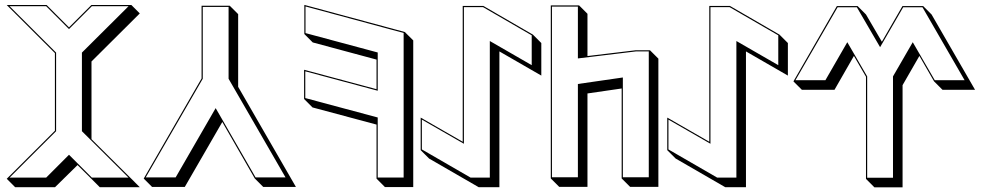

<svg xmlns="http://www.w3.org/2000/svg" viewBox="-20 -739 4050 792"><path d="M7.8 -718.3H172.4L264.6 -626L356.9 -718.3H522L556.6 -683.6L357.4 -485.4V-165L522 -1.5L556.6 33.2H391.6L356.9 -1.5L299.8 -58.1L207 33.2H42.5L7.8 -1.5L206.5 -199.7V-520ZM19.5 -713.4 211.4 -522V-197.8L19.5 -6.3H170.4L264.6 -100.6L358.9 -6.3H510.3L317.9 -197.8V-522L510.3 -713.4H358.9L264.6 -619.1L170.4 -713.4Z M1200.7 32.2H1065.9L1031.2 -2.4L897 -235.8L742.2 32.2H607.4L572.8 -2.4L811.5 -415.5V-715.3H927.7L962.4 -680.7V-380.9ZM1157.7 -7.3 922.9 -414.1V-710.4H816.4V-414.1L581.1 -7.3H704.6L869.6 -293L1034.2 -7.3Z M1235.4 -718.8 1649.9 -606.9 1684.6 -572.3V32.7H1567.9L1533.2 -2V-225.1L1269 -295.9L1234.4 -330.6V-451.2L1533.2 -371.1V-493.2L1270 -564L1235.4 -598.6ZM1240.2 -712.4V-602.5L1538.1 -522.5V-364.7L1239.3 -444.8V-334.5L1538.1 -254.4V-6.8H1645V-603Z M1954.6 33.2 1750 -85 1715.3 -119.6V-253.9L1888.7 -154.3V-714.4H1974.1L2178.2 -596.2L2212.9 -561.5V-427.2L2040 -526.9V33.2ZM1921.4 -6.3H2000.5V-569.8L2173.3 -470.2V-593.3L1972.7 -709.5H1893.6V-146L1720.2 -245.6V-122.6Z M2252 -716.8H2368.7L2403.3 -682.1V-507.8L2602.5 -531.7H2661.1L2695.8 -497.1V31.7H2579.1L2544.4 -2.9V-374L2403.3 -353.5V31.7H2286.6L2252 -2.9ZM2256.8 -711.9V-7.8H2363.8V-392.6L2549.3 -419.4V-7.8H2656.2V-526.9H2603L2363.8 -498V-711.9Z M2971.7 33.2 2767.1 -85 2732.4 -119.6V-253.9L2905.8 -154.3V-714.4H2991.2L3195.3 -596.2L3230 -561.5V-427.2L3057.1 -526.9V33.2ZM2938.5 -6.3H3017.6V-569.8L3190.4 -470.2V-593.3L2989.7 -709.5H2910.6V-146L2737.3 -245.6V-122.6Z M3432.1 -713.9H3517.6L3552.2 -679.2L3617.7 -566.9L3702.6 -713.9H3788.1L3822.8 -679.2L4002 -368.7H3867.7L3833 -403.3L3772.5 -508.3L3703.1 -387.7V33.7H3586.9L3552.2 -1V-422.4L3502.4 -508.3L3422.4 -368.7H3287.6L3252.9 -403.3ZM3435.1 -709 3261.2 -408.2H3384.8L3475.1 -564.9L3557.1 -423.8V-5.9H3663.6V-423.8L3745.1 -564.9L3835.9 -408.2H3959L3785.2 -709H3705.6L3610.4 -544.4L3514.6 -709Z"/></svg>

Font: KultiginGolge
Style: Regular
Weight: 400
Designer: facebook.com/biligbitig
Foundry: facebook.com/biligbitig
Version: Version 1.0